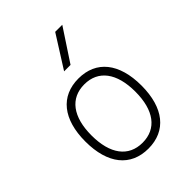

<svg xmlns="http://www.w3.org/2000/svg" viewBox="-227 -913 1040 1040"><g transform="rotate(-45 293.0 -392.5)"><path d="M293 9.8C428.7 9.8 507.8 -87.9 507.8 -258.8C507.8 -429.7 428.7 -527.3 293 -527.3C157.2 -527.3 78.1 -429.7 78.1 -258.8C78.1 -87.9 157.2 9.8 293 9.8ZM293 -35.2C186 -35.2 125 -116.2 125 -258.8C125 -401.4 186 -482.4 293 -482.4C399.9 -482.4 460.9 -401.4 460.9 -258.8C460.9 -116.2 399.9 -35.2 293 -35.2ZM265.6 -609.4H314.9L437 -794.9H382.8Z"/></g></svg>

Font: Cascadia Mono PL ExtraLight
Style: Regular
Weight: 200
Monospace: yes
Designer: Aaron Bell
Foundry: Saja Typeworks
Version: Version 2404.023